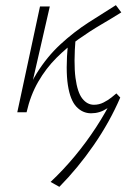

<svg xmlns="http://www.w3.org/2000/svg" viewBox="-20 -435 523 744"><path d="M65 0Q82 -86 122 -150.5Q162 -215 214 -263Q266 -311 322.5 -347.5Q379 -384 429 -415L450 -387Q415 -365 371.5 -339.5Q328 -314 283.5 -282.5Q239 -251 198.5 -210.5Q158 -170 128 -118Q98 -66 83 0ZM210 289 176 270Q225 224 269.5 170.5Q314 117 352.5 58Q391 -1 420 -61L446 -57Q405 38 343.5 127Q282 216 210 289ZM47 0 135 -410H173L79 0ZM333 4Q300 4 276 -21.5Q252 -47 243 -105.5Q234 -164 243 -263L273 -288Q265 -190 272.5 -133.5Q280 -77 299 -53Q318 -29 344 -29Q364 -29 381.5 -38Q399 -47 411.5 -57Q424 -67 431 -73L446 -57Q421 -32 393.5 -14Q366 4 333 4Z"/></svg>

Font: Ysabeau Infant ExtraLight
Style: Italic
Weight: 250
Italic angle: -12°
Designer: Christian Thalmann (Catharsis Fonts)
Version: Version 2.001;gftools[0.9.30]; featfreeze: ss01,ss02,lnum